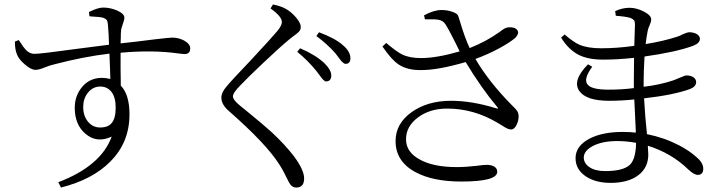

<svg xmlns="http://www.w3.org/2000/svg" viewBox="-20 -795 3274 863"><path d="M254 48 242 24Q434 -49 482 -181Q416 -150 365 -193Q316 -234 316 -310Q316 -365 349 -404Q383 -445 438 -445Q456 -445 476 -440Q476 -449 475 -471Q473 -524 472 -554Q354 -540 225 -506Q206 -502 180 -491.5Q154 -481 140 -481Q119 -481 91 -506Q64 -529 56 -551Q47 -572 47 -608L64 -615Q66 -613 69 -608Q87 -580 97 -570Q114 -553 134 -553Q156 -552 330 -576Q430 -589 470 -594Q469 -642 465 -685Q464 -699 459.5 -705Q455 -711 444 -715Q432 -719 391 -721Q385 -722 382 -722L380 -741Q382 -742 386 -744Q422 -761 444 -761Q475 -761 506 -748Q539 -733 539 -716Q539 -705 531.5 -685.5Q524 -666 524 -654Q523 -647 523 -627Q522 -610 522 -600Q589 -607 674 -618Q743 -626 754 -626Q782 -626 807 -613Q835 -598 835 -577Q835 -552 809 -552Q802 -552 780 -555Q665 -571 522 -558Q522 -535 522 -486Q523 -434 523 -410Q562 -370 562 -281Q562 -154 475 -68Q396 12 254 48ZM430 -222Q466 -222 482 -242Q500 -263 500 -312Q500 -357 481 -382Q462 -406 431 -406Q397 -406 375 -378Q354 -352 354 -314Q354 -274 375.5 -248Q397 -222 430 -222Z M1312 48Q1291 48 1279 25Q1276 20 1271 9Q1253 -29 1234 -58Q1176 -149 1011 -294Q975 -324 975 -356Q975 -380 999 -407Q1021 -434 1108 -525Q1203 -627 1226 -655Q1247 -680 1247 -696Q1247 -721 1196 -757L1207 -775Q1245 -767 1265 -755Q1290 -741 1311 -716Q1332 -691 1332 -674Q1332 -662 1324 -653Q1319 -647 1301 -634Q1290 -626 1284 -621Q1240 -585 1163 -512Q1093 -446 1060 -411Q1027 -378 1027 -362Q1027 -346 1059 -320Q1068 -313 1085 -299Q1166 -233 1202 -200Q1261 -145 1301 -93Q1347 -31 1347 7Q1347 48 1312 48ZM1445 -429Q1436 -429 1417 -456Q1407 -469 1402 -476Q1363 -524 1316 -562L1329 -578Q1395 -550 1436 -513Q1469 -481 1469 -456Q1469 -429 1445 -429ZM1533 -508Q1522 -508 1503 -535Q1494 -548 1488 -555Q1452 -596 1402 -633L1414 -650Q1488 -622 1520 -593Q1555 -564 1555 -533Q1555 -508 1533 -508Z M2054 21Q1926 21 1848 -21Q1758 -69 1758 -161Q1758 -239 1829.5 -290.5Q1901 -342 2008 -342Q2101 -342 2211 -308Q2224 -305 2215 -314Q2145 -397 2073 -516Q1950 -480 1873 -480Q1811 -479 1772 -505Q1740 -526 1699 -586L1716 -602Q1763 -562 1788 -550Q1821 -534 1873 -534Q1943 -534 2046 -564Q2039 -577 2027 -603Q1997 -663 1982 -686Q1972 -702 1952 -706Q1939 -709 1899 -708Q1893 -708 1890 -708L1886 -726Q1930 -750 1964 -750Q1991 -750 2013 -742Q2037 -734 2040 -722Q2043 -714 2048 -697Q2070 -623 2091 -579Q2165 -608 2225 -651Q2242 -664 2250 -668Q2264 -674 2280 -672Q2297 -670 2304 -661Q2311 -653 2307.5 -642.5Q2304 -632 2294 -623Q2270 -603 2224 -578Q2172 -550 2117 -530Q2178 -426 2280 -323Q2298 -306 2304 -297Q2310 -288 2311 -276Q2312 -254 2302 -234Q2292 -213 2277 -213Q2263 -213 2238 -230Q2225 -238 2218 -242Q2110 -307 1990 -307Q1912 -307 1858.5 -267Q1805 -227 1805 -169Q1805 -112 1865 -79Q1926 -44 2033 -44Q2075 -44 2125 -50Q2154 -54 2167 -54Q2189 -54 2202 -46Q2215 -38 2215 -23Q2215 21 2054 21Z M2725 27Q2656 27 2612 -3Q2567 -34 2567 -84Q2567 -139 2630 -172Q2688 -202 2779 -202Q2810 -202 2838 -199Q2838 -206 2837 -223Q2833 -301 2831 -348Q2774 -342 2718 -342Q2615 -342 2584 -386Q2551 -433 2623 -506L2642 -495Q2600 -438 2622 -414Q2641 -392 2715 -392Q2776 -392 2829 -399V-437Q2829 -503 2830 -535Q2756 -527 2691 -527Q2624 -527 2582 -548Q2536 -571 2502 -626L2518 -640Q2557 -606 2584 -594Q2622 -578 2682 -578Q2754 -578 2831 -589Q2834 -663 2834 -684Q2834 -698 2830 -703.5Q2826 -709 2815 -714Q2793 -721 2748 -724L2745 -745Q2777 -760 2810 -760Q2841 -760 2874 -743Q2907 -726 2907 -708Q2907 -697 2900 -682Q2893 -667 2891 -655Q2886 -630 2882 -597Q2958 -609 3024 -630Q3034 -633 3049 -641Q3070 -650 3078 -650Q3096 -650 3110 -643Q3126 -634 3126 -620Q3126 -601 3095 -589Q3019 -561 2877 -541Q2873 -477 2873 -426V-405Q2944 -413 3007 -434Q3020 -439 3039 -447Q3059 -456 3066 -456Q3082 -456 3095 -449Q3109 -440 3109 -426Q3109 -406 3082 -395Q3008 -368 2875 -353Q2879 -276 2888 -192Q2964 -177 3032 -142Q3081 -116 3109 -90Q3141 -64 3141 -36.5Q3141 -9 3116 -9Q3100 -9 3074 -33L3072 -35Q2997 -107 2892 -140Q2892 -138 2892 -135Q2894 -112 2894 -101Q2894 -41 2848.5 -7Q2803 27 2725 27ZM2700 -26Q2782 -26 2812 -55Q2838 -82 2839 -153Q2796 -161 2754 -161Q2688 -161 2645 -139Q2604 -117 2604 -87Q2604 -61 2629 -44Q2655 -26 2700 -26Z"/></svg>

Font: GenRyuMin TW R
Style: Regular
Weight: 400
Version: Version 1.501;PS 1;hotconv 16.6.51;makeotf.lib2.5.65220